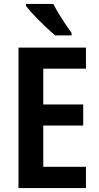

<svg xmlns="http://www.w3.org/2000/svg" viewBox="-20 -956 504 976"><path d="M417 0H74V-714H417V-607H200V-425H403V-318H200V-108H417ZM251 -936Q262 -914 279 -886Q296 -858 313.5 -832Q331 -806 344 -788V-776H261Q240 -793 210.5 -821Q181 -849 153.5 -878Q126 -907 112 -926V-936Z"/></svg>

Font: Noto Sans Bengali Condensed SemiBold
Style: Regular
Weight: 600
Width: 3
Designer: Joana Ranito - Universal Thirst; Jelle Bosma - Monotype Design Team
Foundry: Universal Thirst ehf.
Version: Version 3.000; ttfautohint (v1.8.4.7-5d5b)